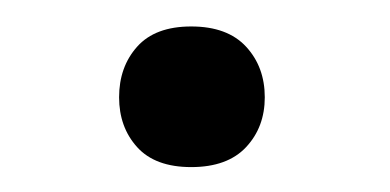

<svg xmlns="http://www.w3.org/2000/svg" viewBox="-20 -431 301 148"><path d="M71.8 -356Q71.8 -379.4 85.7 -395Q99.6 -410.6 127.4 -410.6Q155.3 -410.6 169.7 -395Q184.1 -379.4 184.1 -356Q184.1 -333 169.7 -317.6Q155.3 -302.2 127.4 -302.2Q99.6 -302.2 85.7 -317.6Q71.8 -333 71.8 -356Z"/></svg>

Font: RobotoSquareBracket
Style: Square-Bracket
Weight: 400
Version: Version 2.137; 2017